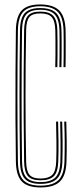

<svg xmlns="http://www.w3.org/2000/svg" viewBox="-20 -825 354 852"><path d="M159.8 6.8Q102 6.8 76.8 -19.9Q51.5 -46.5 50.5 -107.5Q49 -202 48.6 -303.2Q48.2 -404.5 48.8 -503.6Q49.2 -602.8 50.5 -691.2Q51.5 -752.5 76.6 -778.9Q101.8 -805.2 158.5 -805.2Q215 -805.2 242.1 -779.2Q269.2 -753.2 271 -691.2Q271.5 -674.5 271.6 -642.6Q271.8 -610.8 271.5 -578.4Q271.2 -546 270.8 -527.2H261.8Q262.2 -543.8 262.5 -576Q262.8 -608.2 262.6 -641Q262.5 -673.8 262 -691Q260 -750.2 235 -773.8Q210 -797.2 158.5 -797.2Q105.8 -797.2 83.1 -772.6Q60.5 -748 59.5 -691Q55.2 -398.5 59.5 -107.5Q60.5 -50.2 83.6 -25.8Q106.8 -1.2 159.5 -1.2Q213.8 -1.2 238.9 -25.4Q264 -49.5 266 -107.5Q267.2 -150.8 267.1 -195.6Q267 -240.5 265 -285.5H274.2Q275.5 -244.8 276 -199.5Q276.5 -154.2 275 -107.5Q273 -45.8 245.9 -19.5Q218.8 6.8 159.8 6.8ZM159.5 -9Q111.2 -9 90.4 -31.5Q69.5 -54 68.8 -108.5Q66.5 -251 66.5 -401.4Q66.5 -551.8 68.8 -691Q69.5 -745 90.2 -767.1Q111 -789.2 158.5 -789.2Q206.5 -789.2 228.8 -767.5Q251 -745.8 252.8 -690.8Q253.2 -679.8 253.4 -658.1Q253.5 -636.5 253.5 -611.2Q253.5 -586 253.2 -563.4Q253 -540.8 252.5 -527.2H243.5Q244 -549.2 244.2 -580Q244.5 -610.8 244.4 -640.9Q244.2 -671 243.8 -690.8Q242.5 -738.5 223.5 -760Q204.5 -781.5 158.5 -781.5Q115.2 -781.5 96.9 -761.1Q78.5 -740.8 77.8 -691Q75.8 -549.2 75.8 -400Q75.8 -250.8 77.8 -108Q78.5 -58 97.2 -37.5Q116 -17 159.5 -17Q204 -17 225 -36.9Q246 -56.8 247.8 -108Q249 -151.2 248.6 -194.5Q248.2 -237.8 247 -285.5H256Q257.2 -244.5 257.8 -199.1Q258.2 -153.8 256.8 -107.8Q255 -52.5 231.8 -30.8Q208.5 -9 159.5 -9ZM159.5 -25Q120 -25 103.9 -43.6Q87.8 -62.2 87 -108.2Q85.5 -201.2 85 -301.1Q84.5 -401 85 -500.2Q85.5 -599.5 87 -691Q87.8 -737 103.8 -755.2Q119.8 -773.5 158.5 -773.5Q199 -773.5 216.2 -754.6Q233.5 -735.8 234.5 -690.5Q235 -669 235.2 -639Q235.5 -609 235.2 -579Q235 -549 234.5 -527.2H225.2Q226 -549.5 226.1 -581.1Q226.2 -612.8 226.1 -642.6Q226 -672.5 225.5 -689.5Q224.5 -732 209.6 -748.8Q194.8 -765.5 158.5 -765.5Q124 -765.5 110.4 -749.4Q96.8 -733.2 96 -691Q90.5 -394.8 96 -108.2Q96.8 -66 110.8 -49.4Q124.8 -32.8 159.5 -32.8Q195.2 -32.8 211.6 -48.9Q228 -65 229.5 -109.2Q230.8 -149.5 230.4 -195.5Q230 -241.5 228.8 -285.5H237.8Q239 -246.8 239.6 -200.1Q240.2 -153.5 238.5 -108.2Q237 -61.8 219 -43.4Q201 -25 159.5 -25Z"/></svg>

Font: Big Shoulders Inline Display Light
Style: Regular
Weight: 300
Designer: Patric King
Foundry: XO Type Co
Version: Version 1.000